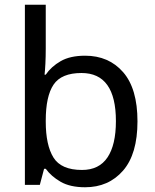

<svg xmlns="http://www.w3.org/2000/svg" viewBox="-20 -780 655 810"><path d="M173 -575Q173 -541 171.5 -511.5Q170 -482 168 -465H173Q196 -499 236 -522Q276 -545 339 -545Q439 -545 499.5 -475.5Q560 -406 560 -268Q560 -130 499 -60Q438 10 339 10Q276 10 236 -13Q196 -36 173 -68H166L148 0H85V-760H173ZM324 -472Q239 -472 206 -423Q173 -374 173 -271V-267Q173 -168 205.5 -115.5Q238 -63 326 -63Q398 -63 433.5 -116Q469 -169 469 -269Q469 -472 324 -472Z"/></svg>

Font: Noto Sans Grantha
Style: Regular
Weight: 400
Designer: Monotype Design Team
Foundry: Monotype Imaging Inc.
Version: Version 2.003; ttfautohint (v1.8.4.7-5d5b)